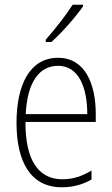

<svg xmlns="http://www.w3.org/2000/svg" viewBox="-20 -784 475 814"><path d="M332 -757V-764H288C257 -716 217 -665 174 -616V-606H198C241 -644 300 -711 332 -757ZM226 -539C108 -539 50 -427 50 -263C50 -98 110 10 242 10C291 10 331 -2 368 -23V-61C324 -35 288 -24 244 -24C140 -24 87 -110 88 -267H386V-300C386 -428 341 -539 226 -539ZM226 -505C313 -505 350 -415 350 -300H89C96 -437 147 -505 226 -505Z"/></svg>

Font: Noto Sans Hebrew Condensed ExtraLight
Style: Regular
Weight: 200
Width: 3
Designer: Monotype Design Team
Foundry: Monotype Imaging Inc.
Version: Version 2.004